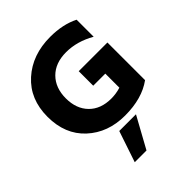

<svg xmlns="http://www.w3.org/2000/svg" viewBox="-260 -825 1226 1226"><g transform="rotate(-45 353.0 -212.0)"><path d="M335 262H229L300 51H451ZM646 -62Q550 8 396 8Q242 8 141 -85Q40 -178 40 -337Q40 -496 145.5 -591Q251 -686 413 -686Q527 -686 610 -644V-490Q514 -545 416 -545Q318 -545 262 -488.5Q206 -432 206 -337.5Q206 -243 261 -187Q316 -131 411 -131Q454 -131 496 -144V-271H387V-402H646Z"/></g></svg>

Font: Hind Vadodara
Style: Bold
Weight: 700
Designer: Hitesh Malaviya
Foundry: Indian Type Foundry
Version: Version 0.702;PS 1.0;hotconv 1.0.81;makeotf.lib2.5.63406